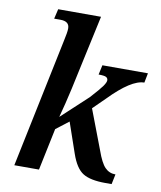

<svg xmlns="http://www.w3.org/2000/svg" viewBox="-85 -828 760 905"><g transform="rotate(10 294.5 -376.0)"><path d="M521 -40Q491 -40 470.5 -61Q450 -82 430 -139L358 -328L415 -384Q518 -490 580 -490L589 -536H371L361 -490Q389 -490 397.5 -485Q406 -480 406 -470Q406 -460 393 -441.5Q380 -423 339 -378L213 -261Q231 -327 247.5 -401Q264 -475 277 -538L325 -760H120L109 -713H139Q182 -713 182 -679Q182 -668 179.5 -654Q177 -640 173 -621L44 0H162L204 -201L265 -248L315 -103Q338 -36 373.5 -14Q409 8 481 8H511Z"/></g></svg>

Font: Noto Serif SemiCondensed Semi
Style: Italic
Weight: 600
Width: 4
Italic angle: -12°
Designer: Monotype Design Team
Foundry: Monotype Imaging Inc.
Version: Version 1.901